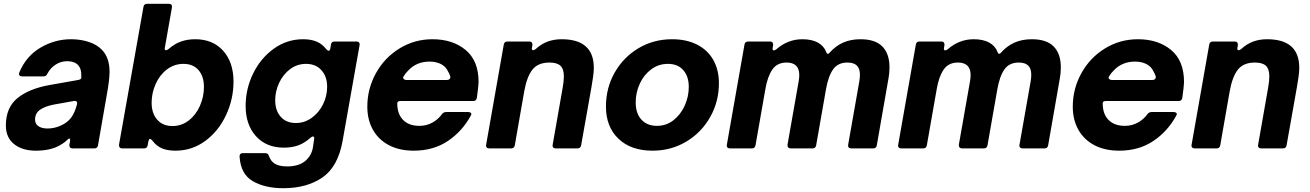

<svg xmlns="http://www.w3.org/2000/svg" viewBox="-20 -783 6909 1013"><path d="M11 -121Q11 -216 73 -266Q135 -316 245 -335L392 -361Q409 -364 409 -373V-385Q409 -419 395 -436Q377 -460 333 -460Q302 -460 274 -442.5Q246 -425 230 -394Q224 -380 210 -380H97Q89 -380 84.5 -383.5Q80 -387 80 -393Q80 -395 82 -401Q118 -487 193.5 -531.5Q269 -576 355 -576Q405 -576 448 -562Q491 -548 518 -520Q558 -479 558 -404Q558 -361 543 -280L497 -16Q494 0 478 0H362Q354 0 349.5 -5.5Q345 -11 346 -20L349 -34Q350 -38 350 -43Q350 -52 345 -52Q341 -52 336 -46Q320 -30 300 -19Q250 12 169 12Q98 12 54.5 -22.5Q11 -57 11 -121ZM300 -120Q336 -136 355.5 -162.5Q375 -189 386 -232L387 -238Q387 -246 382 -249Q377 -252 369 -250L268 -232Q219 -223 192 -204.5Q165 -186 165 -152Q165 -129 183 -117Q201 -105 231 -105Q266 -105 300 -120Z M784 -41Q777 -50 771 -50Q766 -50 763 -38L759 -16Q756 0 740 0H624Q616 0 611.5 -5.5Q607 -11 608 -20L737 -747Q740 -763 756 -763H871Q890 -763 887 -743L850 -533L849 -527Q849 -518 856 -518Q861 -518 869 -524Q901 -552 935 -564Q969 -576 1010 -576Q1103 -576 1157.5 -515Q1212 -454 1212 -353Q1212 -260 1172.5 -175.5Q1133 -91 1063 -39.5Q993 12 906 12Q864 12 835 0Q806 -12 784 -41ZM1056 -324Q1056 -380 1027.5 -413Q999 -446 948 -446Q899 -446 860.5 -416.5Q822 -387 801 -339.5Q780 -292 780 -241Q780 -185 809.5 -151.5Q839 -118 890 -118Q938 -118 976 -147.5Q1014 -177 1035 -225Q1056 -273 1056 -324Z M1244 44V42Q1244 25 1261 25H1379Q1395 25 1399 40Q1409 69 1432 82Q1455 95 1495 95Q1555 95 1589 67.5Q1623 40 1631 -5L1637 -47L1638 -53Q1638 -63 1631 -63Q1627 -63 1619 -57Q1587 -28 1553.5 -16Q1520 -4 1478 -4Q1385 -4 1330.5 -64.5Q1276 -125 1276 -224Q1276 -314 1315.5 -395Q1355 -476 1424.5 -526Q1494 -576 1579 -576Q1620 -576 1649.5 -564Q1679 -552 1701 -524Q1709 -515 1714 -515Q1720 -515 1723 -527L1726 -548Q1729 -564 1745 -564H1861Q1870 -564 1874.5 -558.5Q1879 -553 1877 -544L1788 -42Q1764 96 1681.5 153Q1599 210 1475 210Q1378 210 1314 173Q1250 136 1244 44ZM1706 -325Q1706 -379 1676 -412.5Q1646 -446 1595 -446Q1548 -446 1511 -418.5Q1474 -391 1453 -346.5Q1432 -302 1432 -254Q1432 -200 1461 -167Q1490 -134 1541 -134Q1587 -134 1625 -161.5Q1663 -189 1684.5 -233Q1706 -277 1706 -325Z M1918 -220Q1918 -315 1963.5 -397Q2009 -479 2088 -527.5Q2167 -576 2262 -576Q2368 -576 2436.5 -519.5Q2505 -463 2505 -350Q2504 -324 2496 -267Q2493 -250 2477 -250H2094Q2084 -250 2080 -247Q2076 -244 2076 -237Q2076 -182 2106.5 -150.5Q2137 -119 2193 -119Q2230 -119 2261 -136Q2292 -153 2312 -181Q2320 -192 2335 -192H2449Q2460 -192 2464.5 -187Q2469 -182 2465 -175Q2420 -91 2343.5 -39.5Q2267 12 2163 12Q2087 12 2032 -17Q1977 -46 1947.5 -98.5Q1918 -151 1918 -220ZM2338 -361Q2347 -361 2352 -366Q2357 -371 2356 -379Q2350 -397 2344 -406Q2332 -432 2306.5 -445Q2281 -458 2247 -458Q2178 -458 2135 -412Q2121 -399 2110 -381Q2107 -377 2107 -373Q2107 -368 2112 -364.5Q2117 -361 2125 -361Z M2696 -16Q2693 0 2677 0H2561Q2552 0 2547.5 -5.5Q2543 -11 2545 -20L2638 -548Q2641 -564 2657 -564H2773Q2782 -564 2786 -558.5Q2790 -553 2789 -544L2787 -533L2786 -527Q2786 -518 2793 -518Q2798 -518 2806 -524Q2837 -552 2870.5 -564Q2904 -576 2943 -576Q3113 -576 3113 -425Q3113 -404 3109 -376.5Q3105 -349 3100 -320L3046 -16Q3043 0 3027 0H2912Q2903 0 2898.5 -5.5Q2894 -11 2896 -20L2949 -322Q2955 -357 2955 -380Q2955 -419 2937 -436Q2919 -453 2879 -453Q2819 -453 2789.5 -416Q2760 -379 2746 -302Z M3177 -221Q3177 -319 3223 -400Q3269 -481 3348.5 -528.5Q3428 -576 3526 -576Q3602 -576 3658 -547.5Q3714 -519 3743.5 -466.5Q3773 -414 3773 -344Q3773 -247 3727 -165.5Q3681 -84 3601 -36Q3521 12 3423 12Q3309 12 3243 -51Q3177 -114 3177 -221ZM3614 -325Q3614 -380 3585 -413Q3556 -446 3504 -446Q3454 -446 3415.5 -417Q3377 -388 3355.5 -341.5Q3334 -295 3334 -242Q3334 -185 3364 -152Q3394 -119 3446 -119Q3495 -119 3533 -148.5Q3571 -178 3592.5 -225.5Q3614 -273 3614 -325Z M3966 -16Q3963 0 3947 0H3831Q3822 0 3817.5 -5.5Q3813 -11 3815 -20L3908 -548Q3911 -564 3927 -564H4043Q4052 -564 4056 -558.5Q4060 -553 4059 -544L4057 -533L4056 -527Q4056 -517 4063 -517Q4068 -517 4076 -523Q4137 -576 4213 -576Q4262 -576 4294 -559Q4326 -542 4339 -509Q4342 -499 4348 -499Q4353 -499 4357 -505Q4389 -541 4429 -558.5Q4469 -576 4520 -576Q4598 -576 4635.5 -537.5Q4673 -499 4673 -428Q4673 -396 4668 -371L4606 -16Q4603 0 4587 0H4471Q4462 0 4457.5 -5.5Q4453 -11 4455 -20L4514 -355Q4517 -373 4517 -388Q4517 -422 4500.5 -437.5Q4484 -453 4451 -453Q4401 -453 4375.5 -417Q4350 -381 4338 -312L4286 -16Q4283 0 4267 0H4152Q4143 0 4138.5 -5.5Q4134 -11 4135 -20L4194 -355Q4197 -373 4197 -387Q4197 -453 4130 -453Q4080 -453 4054.5 -415.5Q4029 -378 4018 -312Z M4870 -16Q4867 0 4851 0H4735Q4726 0 4721.5 -5.5Q4717 -11 4719 -20L4812 -548Q4815 -564 4831 -564H4947Q4956 -564 4960 -558.5Q4964 -553 4963 -544L4961 -533L4960 -527Q4960 -517 4967 -517Q4972 -517 4980 -523Q5041 -576 5117 -576Q5166 -576 5198 -559Q5230 -542 5243 -509Q5246 -499 5252 -499Q5257 -499 5261 -505Q5293 -541 5333 -558.5Q5373 -576 5424 -576Q5502 -576 5539.5 -537.5Q5577 -499 5577 -428Q5577 -396 5572 -371L5510 -16Q5507 0 5491 0H5375Q5366 0 5361.5 -5.5Q5357 -11 5359 -20L5418 -355Q5421 -373 5421 -388Q5421 -422 5404.5 -437.5Q5388 -453 5355 -453Q5305 -453 5279.5 -417Q5254 -381 5242 -312L5190 -16Q5187 0 5171 0H5056Q5047 0 5042.5 -5.5Q5038 -11 5039 -20L5098 -355Q5101 -373 5101 -387Q5101 -453 5034 -453Q4984 -453 4958.5 -415.5Q4933 -378 4922 -312Z M5640 -220Q5640 -315 5685.5 -397Q5731 -479 5810 -527.5Q5889 -576 5984 -576Q6090 -576 6158.5 -519.5Q6227 -463 6227 -350Q6226 -324 6218 -267Q6215 -250 6199 -250H5816Q5806 -250 5802 -247Q5798 -244 5798 -237Q5798 -182 5828.5 -150.5Q5859 -119 5915 -119Q5952 -119 5983 -136Q6014 -153 6034 -181Q6042 -192 6057 -192H6171Q6182 -192 6186.5 -187Q6191 -182 6187 -175Q6142 -91 6065.5 -39.5Q5989 12 5885 12Q5809 12 5754 -17Q5699 -46 5669.5 -98.5Q5640 -151 5640 -220ZM6060 -361Q6069 -361 6074 -366Q6079 -371 6078 -379Q6072 -397 6066 -406Q6054 -432 6028.5 -445Q6003 -458 5969 -458Q5900 -458 5857 -412Q5843 -399 5832 -381Q5829 -377 5829 -373Q5829 -368 5834 -364.5Q5839 -361 5847 -361Z M6418 -16Q6415 0 6399 0H6283Q6274 0 6269.5 -5.5Q6265 -11 6267 -20L6360 -548Q6363 -564 6379 -564H6495Q6504 -564 6508 -558.5Q6512 -553 6511 -544L6509 -533L6508 -527Q6508 -518 6515 -518Q6520 -518 6528 -524Q6559 -552 6592.5 -564Q6626 -576 6665 -576Q6835 -576 6835 -425Q6835 -404 6831 -376.5Q6827 -349 6822 -320L6768 -16Q6765 0 6749 0H6634Q6625 0 6620.5 -5.5Q6616 -11 6618 -20L6671 -322Q6677 -357 6677 -380Q6677 -419 6659 -436Q6641 -453 6601 -453Q6541 -453 6511.5 -416Q6482 -379 6468 -302Z"/></svg>

Font: Open Sauce Two ExtraBold Italic
Style: Regular
Weight: 800
Italic angle: -10°
Designer: Alfredo Marco Pradil
Foundry: Creative Sauce Fz LLC
Version: Version 1.477